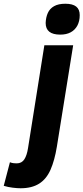

<svg xmlns="http://www.w3.org/2000/svg" viewBox="-135 -786 446 1026"><path d="M214 -766Q253 -766 272 -751Q291 -736 291 -705Q291 -673 278.5 -649.5Q266 -626 243 -613.5Q220 -601 187 -601Q148 -601 128.5 -616.5Q109 -632 109 -663Q110 -693 120.5 -716.5Q131 -740 154 -753Q177 -766 214 -766ZM256 -544 169 -3Q157 71 135 121Q113 171 74 195.5Q35 220 -25 220Q-42 220 -67 217Q-92 214 -115 207L-82 81Q-72 85 -62.5 86Q-53 87 -46 87Q-19 87 -5 65.5Q9 44 15 4L102 -544Z"/></svg>

Font: Georama ExtraCondensed Thin
Style: Bold Italic
Weight: 700
Italic angle: -9°
Version: Version 1.001